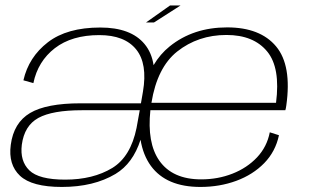

<svg xmlns="http://www.w3.org/2000/svg" viewBox="-20 -698 1168 722"><path d="M212.5 5Q100 5 55.2 -37Q10.5 -79 20.5 -153.5Q31.5 -236.5 93 -273Q154.5 -309.5 283 -309.5H510L517.5 -353Q535.5 -458.5 492 -512.2Q448.5 -566 353.5 -566Q250 -566 186.2 -516.8Q122.5 -467.5 105.5 -385.5L68 -396Q88 -483.5 160 -539Q232 -594.5 357 -594.5Q472 -594.5 523.5 -532.5Q550.5 -500 557.5 -453Q582.5 -495 618 -523.5Q706.5 -595 834 -595Q958.5 -595 1018.2 -523.5Q1078 -452 1056.5 -300.5Q1055 -289.5 1053 -283.5H545.5Q532.5 -160.5 579 -94Q628.5 -23.5 736.5 -23.5Q799.5 -23.5 854.2 -45Q909 -66.5 946.5 -106.2Q984 -146 994.5 -200.5L1029 -189.5Q1016 -128 973.5 -84.5Q931 -41 868.5 -18Q806 5 733.5 5Q605.5 5 547.5 -74Q518 -114.5 508.5 -172.5Q480 -83.5 414.5 -44Q332.5 5 212.5 5ZM549.5 -311.5H1018Q1035 -443 985 -504Q934 -566.5 831.5 -566.5Q725 -566.5 646 -504Q571 -444 549.5 -311.5ZM493.5 -217 505.5 -283.5H288.5Q177 -283.5 124.2 -254.5Q71.5 -225.5 62 -153.5Q54.5 -92.5 90.2 -57.5Q126 -22.5 225 -22.5Q330 -22.5 402.5 -66.5Q471.5 -109 493.5 -217ZM529 -613.5 619.5 -677.5H659L559 -613.5Z"/></svg>

Font: Anybody ExtraExpanded ExtraLight
Style: Italic
Weight: 200
Width: 8
Italic angle: -10°
Designer: Tyler Finck
Foundry: Etcetera Type Company
Version: Version 1.010; ttfautohint (v1.8.3) -l 8 -r 50 -G 200 -x 14 